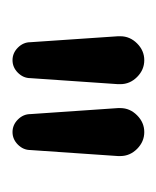

<svg xmlns="http://www.w3.org/2000/svg" viewBox="9 -830 255 313"><g transform="rotate(90 136.5 -673.5)"><path d="M224.6 -595.7Q224.6 -584 215.8 -575.2Q207 -566.4 195.3 -566.4Q183.6 -566.4 174.8 -575.2Q166 -584 166 -595.7L156.2 -738.3V-742.2Q156.2 -757.8 168 -769.5Q179.7 -781.2 195.3 -781.2Q210.9 -781.2 222.7 -769.5Q234.4 -757.8 234.4 -742.2V-738.3ZM107.4 -595.7Q107.4 -584 98.6 -575.2Q89.8 -566.4 78.1 -566.4Q66.4 -566.4 57.6 -575.2Q48.8 -584 48.8 -595.7L39.1 -738.3V-742.2Q39.1 -757.8 50.8 -769.5Q62.5 -781.2 78.1 -781.2Q93.8 -781.2 105.5 -769.5Q117.2 -757.8 117.2 -742.2V-738.3Z"/></g></svg>

Font: Comfortaa
Style: Regular
Weight: 400
Designer: Johan Aakerlund
Foundry: Johan Aakerlund
Version: Version 2.001; ttfautohint (v1.4.1)